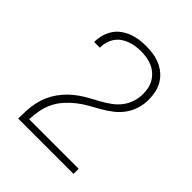

<svg xmlns="http://www.w3.org/2000/svg" viewBox="-203 -875 1006 1006"><g transform="rotate(45 300.0 -371.5)"><path d="M95 0V-1Q95 -31 96.5 -60.5Q98 -90 104 -119Q110 -148 122 -175.5Q134 -203 151 -227Q168 -251 189.5 -272Q211 -293 235.5 -310Q260 -327 286 -341Q312 -355 338 -369.5Q364 -384 388 -401.5Q412 -419 430 -442.5Q448 -466 457.5 -495Q467 -524 467 -553Q467 -575 462.5 -596Q458 -617 447 -635Q436 -653 420 -667Q404 -681 384.5 -689.5Q365 -698 343.5 -701.5Q322 -705 301 -705Q281 -705 261 -702Q241 -699 222 -692Q203 -685 186.5 -673.5Q170 -662 158.5 -645.5Q147 -629 141 -609.5Q135 -590 135 -570V-565H93V-571Q93 -596 100.5 -621Q108 -646 122 -667Q136 -688 157 -703Q178 -718 201.5 -727Q225 -736 250.5 -739.5Q276 -743 301 -743Q328 -743 354.5 -739Q381 -735 405.5 -724.5Q430 -714 450.5 -696.5Q471 -679 484.5 -656Q498 -633 503.5 -606.5Q509 -580 509 -553Q509 -520 499 -487Q489 -454 469.5 -427Q450 -400 423 -379Q396 -358 367 -341.5Q338 -325 308.5 -308.5Q279 -292 252.5 -271Q226 -250 203.5 -224.5Q181 -199 166.5 -169Q152 -139 145.5 -105.5Q139 -72 138 -38H505V0Z"/></g></svg>

Font: Iosevka Extralight Extended
Style: Regular
Weight: 200
Width: 7
Monospace: yes
Designer: Belleve Invis
Foundry: Belleve Invis
Version: Version 32.5.0; ttfautohint (v1.8.4)